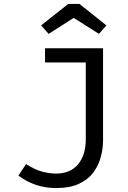

<svg xmlns="http://www.w3.org/2000/svg" viewBox="-20 -954 655 986"><path d="M509.2 -706.2V-234.4Q509.2 -190.3 497.4 -146.7Q485.6 -103.1 458.5 -67.2Q431.3 -31.3 384.6 -9.7Q337.9 11.8 268.2 11.8Q160 11.8 74.4 -52.3L113.8 -111.3Q159.5 -82.1 197.7 -72.3Q235.9 -62.6 267.2 -62.6Q340.5 -62.6 380.5 -109.7Q420.5 -156.9 420.5 -239.5V-633.3H211.3V-706.2ZM388.2 -933.8 526.2 -823.6 488.2 -780 358.5 -862.1 229.7 -780 191.3 -823.6 330.3 -933.8Z"/></svg>

Font: FiraCode Nerd Font
Style: Regular
Weight: 400
Designer: Carrois Corporate, Edenspiekermann AG, Nikita Prokopov
Foundry: Carrois Corporate, Edenspiekermann AG, Nikita Prokopov
Version: Version 6.002;Nerd Fonts 2.2.2